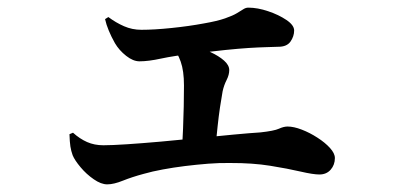

<svg xmlns="http://www.w3.org/2000/svg" viewBox="-20 -509 1040 500"><path d="M704.4 -387.2Q692.4 -386.6 673.3 -386.2Q654.3 -385.7 628.1 -384.1Q602 -382.4 567.5 -378.9Q533.1 -375.4 489.4 -370.2Q432.7 -363.7 399.6 -356.5Q366.6 -349.3 343.3 -349.3Q326.6 -349.3 308.5 -363.6Q290.3 -377.9 279.3 -396.6Q269.8 -413.4 263.3 -429.2Q256.7 -445 253.6 -459.2L262.2 -464.6Q281.7 -450 303 -440.7Q324.2 -431.4 348.2 -431.4Q381.8 -431.4 426.8 -436.1Q471.8 -440.7 510.9 -448Q545.6 -454 566.2 -461.2Q586.8 -468.4 597.5 -475Q608.3 -481.6 614.2 -485.3Q620.2 -489.1 626.7 -489.1Q650.7 -489.1 678.2 -479.8Q705.8 -470.6 725.9 -457Q746 -443.4 746 -429.6Q746 -414.3 736.4 -400.6Q726.7 -387 704.4 -387.2ZM433.8 -400.8Q456.3 -397.5 481.1 -390.6Q505.9 -383.6 527.9 -373.4Q549.8 -363.3 563.4 -351.3Q577 -339.3 577 -326.4Q577 -314.2 570.1 -300.6Q563.2 -287.1 559.7 -271.1Q556.3 -252.4 552.9 -229.4Q549.5 -206.4 546.7 -180.1Q543.8 -153.9 541.4 -124.4L453.6 -120.5Q455.6 -145.6 456.7 -174.2Q457.8 -202.9 458.5 -232Q459.1 -261 459.1 -286.3Q459.1 -324.5 450.6 -348.4Q442.2 -372.2 427.4 -390ZM160.9 -159.5 170.1 -163.4Q187.6 -147.6 206.8 -139.1Q225.9 -130.7 249.2 -130.7Q270.9 -130.7 310.4 -133.3Q349.8 -135.9 398.5 -140.2Q447.2 -144.5 496.3 -149.5Q545.4 -154.5 588.1 -158.5Q630.8 -162.5 658.1 -164.2Q693.8 -168.1 706.3 -173.8Q718.9 -179.5 728.8 -179.5Q744.9 -179.5 765.7 -171.5Q786.6 -163.5 806.5 -150.6Q826.5 -137.8 839.3 -123.7Q852.1 -109.6 852.1 -97.4Q852.1 -79.6 841.1 -67.1Q830.1 -54.6 811.8 -54.6Q795.5 -54.6 762.7 -62.2Q729.8 -69.9 683.8 -77.3Q637.8 -84.7 580.3 -84.5Q552.2 -85.1 522.2 -82.7Q492.1 -80.3 461.8 -76.6Q431.4 -72.8 404 -67.7Q376.7 -62.7 354 -56.2Q324.2 -48.2 300.2 -38.6Q276.2 -28.9 259.3 -28.9Q243.2 -28.9 224.1 -42.2Q204.9 -55.4 189.8 -73.5Q174.6 -91.6 169.2 -104.7Q165.2 -115.6 163.3 -127.7Q161.5 -139.7 160.9 -159.5Z"/></svg>

Font: Noto Serif HK
Style: Regular
Weight: 200
Designer: Ryoko NISHIZUKA 西塚涼子 (kana & ideographs); Frank Grießhammer (Latin, Greek & Cyrillic); Wenlong ZHANG 张文龙 (bopomofo); San
Foundry: Adobe
Version: Version 2.001;hotconv 1.1.0;makeotfexe 2.6.0